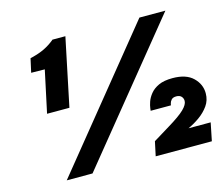

<svg xmlns="http://www.w3.org/2000/svg" viewBox="-100 -839 1128 971"><g transform="rotate(-15 464.0 -353.0)"><path d="M317 -706 243 -351H126L173 -571L102 -572L118 -644L126 -646Q166 -656 193.5 -669.5Q221 -683 246 -703L249 -706ZM135 0 703 -700H839L270 0ZM601 -1 617 -76 702 -128Q765 -166 790 -190.5Q815 -215 815 -234Q815 -248 806 -257.5Q797 -267 780 -267Q762 -267 754 -258Q746 -249 744 -239.5Q742 -230 742 -230H636Q636 -230 637.5 -243Q639 -256 645.5 -275.5Q652 -295 668 -315Q684 -335 712 -348Q740 -361 785 -361Q856 -361 892 -326Q928 -291 928 -244Q928 -207 908 -179Q888 -151 858.5 -130Q829 -109 798 -95H914L895 -1Z"/></g></svg>

Font: Be Vietnam Pro Black
Style: Italic
Weight: 900
Italic angle: -12°
Designer: Lam Bao, Tony Le, Vietanh Nguyen
Foundry: Yellow Type Foundry
Version: Version 1.002; ttfautohint (v1.8.3)